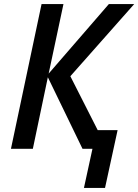

<svg xmlns="http://www.w3.org/2000/svg" viewBox="-20 -734 682 947"><path d="M394 193 436 0H387L216 -353L142 0H34L185 -714H293L220 -371L517 -714H642L327 -358L462 -92H560L498 193Z"/></svg>

Font: Noto Sans Display Medium
Style: Italic
Weight: 500
Italic angle: -12°
Designer: Monotype Design Team
Foundry: Monotype Imaging Inc.
Version: Version 2.003